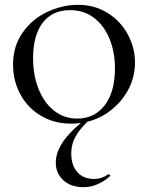

<svg xmlns="http://www.w3.org/2000/svg" viewBox="-20 -500 614 795"><path d="M275 135Q275 184 300 212.5Q325 241 370 241Q401 241 428 222H430Q433 222 435.5 225Q438 228 435 230Q383 275 326 275Q274 275 242.5 246.5Q211 218 211 173Q211 95 315 9Q296 12 275 12Q204 12 149 -21Q94 -54 64 -110Q34 -166 34 -232Q34 -309 74 -365.5Q114 -422 176.5 -451Q239 -480 303 -480Q373 -480 427 -445.5Q481 -411 510 -356Q539 -301 539 -241Q539 -184 513.5 -133.5Q488 -83 443 -46.5Q398 -10 342 4Q307 38 291 68.5Q275 99 275 135ZM300 -9Q371 -9 413.5 -64Q456 -119 456 -217Q456 -283 434 -338Q412 -393 370 -425.5Q328 -458 270 -458Q197 -458 157 -406Q117 -354 117 -259Q117 -189 139.5 -132Q162 -75 203.5 -42Q245 -9 300 -9Z"/></svg>

Font: Cormorant SC Medium
Style: Regular
Weight: 500
Designer: Christian Thalmann (Catharsis Fonts)
Version: Version 3.000